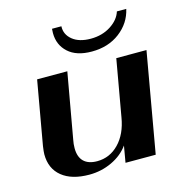

<svg xmlns="http://www.w3.org/2000/svg" viewBox="-106 -801 871 909"><g transform="rotate(-15 330.0 -346.5)"><path d="M40 -138Q40 -150 44 -178L99 -490H247L190 -169Q186 -150 186 -129Q186 -86 208.5 -64Q231 -42 274 -42Q336 -42 380.5 -88Q425 -134 438 -212L487 -490H635L549 0H401L415 -81Q385 -39 333 -14.5Q281 10 222 10Q136 10 88 -29Q40 -68 40 -138ZM228 -682Q228 -696 229 -703H275Q273 -663 305.5 -636.5Q338 -610 395 -610Q451 -610 493 -637Q535 -664 547 -703H593Q578 -636 521.5 -593Q465 -550 384 -550Q309 -550 268.5 -587Q228 -624 228 -682Z"/></g></svg>

Font: Fahkwang
Style: Bold Italic
Weight: 700
Italic angle: -10°
Designer: Suppakit Chalermlarp | Katatrad Co.,Ltd.
Foundry: Cadson Demak Co.,Ltd.
Version: Version 1.000; ttfautohint (v1.6)